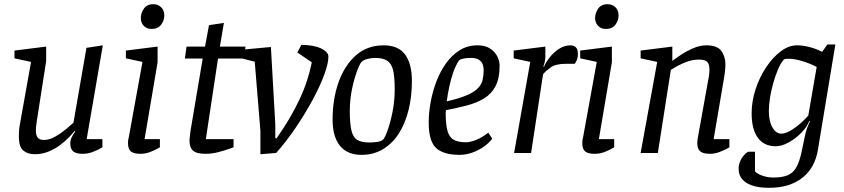

<svg xmlns="http://www.w3.org/2000/svg" viewBox="-20 -729 4024 915"><path d="M128 -434 49 -451V-488L200 -507V-438L156 -156Q155 -149 154 -142Q153 -135 152 -126.5Q151 -118 151 -106Q151 -85 159.5 -73.5Q168 -62 190 -62Q215 -62 242.5 -77.5Q270 -93 293.5 -112.5Q317 -132 330 -144L392 -501L470 -513L393 -66H468V-27Q468 -27 454.5 -19.5Q441 -12 419.5 -4Q398 4 374 4Q343 4 329 -7.5Q315 -19 315 -46Q315 -60 321 -73Q327 -86 339 -103L336 -105Q327 -94 309.5 -75.5Q292 -57 267.5 -38.5Q243 -20 212 -7Q181 6 146 6Q112 6 91 -11.5Q70 -29 70 -77Q70 -104 72 -119.5Q74 -135 77 -149Z M702 -591Q679 -591 665 -606Q651 -621 651 -643Q651 -666 665.5 -687.5Q680 -709 711 -709Q733 -709 748 -694.5Q763 -680 763 -655Q763 -632 748 -611.5Q733 -591 702 -591ZM659 -434 580 -451V-488L731 -507V-432L669 -66H742V-27Q742 -27 728.5 -19.5Q715 -12 694 -4Q673 4 649 4Q617 4 603.5 -7.5Q590 -19 590 -47Q590 -52 590.5 -58.5Q591 -65 593 -71Z M946 -450H861L869 -507H957L976 -609L1047 -620L1028 -507H1150L1142 -450H1019L961 -66H1093V-27Q1093 -27 1072 -19.5Q1051 -12 1020.5 -4Q990 4 960 4Q917 4 900 -11Q883 -26 883 -61Q883 -68 885 -82Q887 -96 888 -106Z M1221 6V-105L1194 -435L1119 -454V-491L1271 -505L1292 -136V-70H1298Q1332 -118 1359 -164Q1386 -210 1407 -254.5Q1428 -299 1442.5 -343Q1457 -387 1466 -432L1397 -479L1416 -515Q1444 -515 1467.5 -511Q1491 -507 1508.5 -499Q1526 -491 1535.5 -481Q1545 -471 1545 -459Q1545 -426 1524.5 -371Q1504 -316 1468.5 -250.5Q1433 -185 1388.5 -119.5Q1344 -54 1296 0Z M1703 9Q1635 9 1600 -34.5Q1565 -78 1565 -158Q1565 -258 1594 -338.5Q1623 -419 1677 -466Q1731 -513 1808 -513Q1879 -513 1911 -468.5Q1943 -424 1943 -344Q1943 -269 1927 -204.5Q1911 -140 1880.5 -92.5Q1850 -45 1805 -18Q1760 9 1703 9ZM1741 -50Q1757 -50 1776.5 -52.5Q1796 -55 1806 -64Q1814 -72 1827 -107.5Q1840 -143 1850.5 -195Q1861 -247 1861 -304Q1861 -362 1853.5 -394Q1846 -426 1825.5 -439.5Q1805 -453 1768 -453Q1751 -453 1732.5 -448.5Q1714 -444 1704 -435Q1696 -428 1682.5 -393Q1669 -358 1658 -307Q1647 -256 1647 -199Q1647 -139 1655 -106.5Q1663 -74 1683 -62Q1703 -50 1741 -50Z M2170 9Q2094 9 2058.5 -23.5Q2023 -56 2023 -146Q2023 -190 2032 -240.5Q2041 -291 2059 -339Q2077 -387 2105 -426.5Q2133 -466 2170.5 -489.5Q2208 -513 2255 -513Q2293 -513 2316 -497.5Q2339 -482 2350 -460Q2361 -438 2361 -416Q2361 -355 2341 -317.5Q2321 -280 2285.5 -259Q2250 -238 2203.5 -226Q2157 -214 2105 -204L2104 -190Q2104 -136 2112.5 -105.5Q2121 -75 2142 -63Q2163 -51 2201 -51Q2223 -51 2253 -64Q2283 -77 2307 -97L2326 -68Q2309 -46 2283.5 -28.5Q2258 -11 2228.5 -1Q2199 9 2170 9ZM2109 -246Q2170 -260 2205.5 -275.5Q2241 -291 2258 -309Q2275 -327 2280 -348.5Q2285 -370 2285 -395Q2285 -407 2281 -420.5Q2277 -434 2263.5 -443.5Q2250 -453 2223 -453Q2202 -453 2186.5 -449.5Q2171 -446 2166 -439Q2151 -416 2139.5 -382.5Q2128 -349 2120.5 -313Q2113 -277 2109 -246Z M2507 -434 2428 -451V-488L2579 -507V-457Q2579 -448 2576 -434Q2573 -420 2569 -412H2573Q2581 -432 2600 -456Q2619 -480 2644.5 -496.5Q2670 -513 2698 -513Q2714 -513 2724 -504Q2734 -495 2734 -471Q2734 -454 2728.5 -442Q2723 -430 2719 -425H2677Q2627 -425 2602.5 -406.5Q2578 -388 2568 -375L2511 0H2430Z M2867 -591Q2844 -591 2830 -606Q2816 -621 2816 -643Q2816 -666 2830.5 -687.5Q2845 -709 2876 -709Q2898 -709 2913 -694.5Q2928 -680 2928 -655Q2928 -632 2913 -611.5Q2898 -591 2867 -591ZM2824 -434 2745 -451V-488L2896 -507V-432L2834 -66H2907V-27Q2907 -27 2893.5 -19.5Q2880 -12 2859 -4Q2838 4 2814 4Q2782 4 2768.5 -7.5Q2755 -19 2755 -47Q2755 -52 2755.5 -58.5Q2756 -65 2758 -71Z M3112 -434 3033 -451V-488L3184 -507V-439Q3196 -448 3222.5 -466Q3249 -484 3282 -498.5Q3315 -513 3346 -513Q3398 -513 3417.5 -486.5Q3437 -460 3437 -422Q3437 -408 3435.5 -394Q3434 -380 3432 -366.5Q3430 -353 3428 -343L3381 -66H3456V-27Q3456 -27 3442.5 -19.5Q3429 -12 3407.5 -4Q3386 4 3363 4Q3342 4 3329 -1Q3316 -6 3309.5 -17Q3303 -28 3303 -47Q3303 -52 3303.5 -57.5Q3304 -63 3305 -69L3356 -353Q3358 -360 3359.5 -373Q3361 -386 3361 -399Q3361 -421 3351.5 -433Q3342 -445 3311 -445Q3282 -445 3254.5 -435Q3227 -425 3206.5 -413.5Q3186 -402 3177 -396L3115 0H3033Z M3646 166Q3575 166 3537.5 142.5Q3500 119 3500 75Q3500 59 3506 43Q3512 27 3522 14.5Q3532 2 3545 -6H3578V88Q3591 101 3615.5 109Q3640 117 3665 117Q3707 117 3733 106.5Q3759 96 3774 70Q3789 44 3799 0Q3809 -46 3814 -72Q3819 -98 3825 -115Q3831 -132 3840 -151L3837 -153Q3826 -124 3798.5 -96Q3771 -68 3738 -50Q3705 -32 3677 -32Q3621 -32 3591.5 -72.5Q3562 -113 3562 -189Q3562 -247 3581 -304.5Q3600 -362 3631.5 -409Q3663 -456 3701 -484.5Q3739 -513 3778 -513Q3807 -513 3839 -504.5Q3871 -496 3898 -482L3923 -517H3961L3878 -16Q3864 71 3803.5 118.5Q3743 166 3646 166ZM3704 -92Q3727 -92 3762.5 -116Q3798 -140 3832 -178L3872 -410Q3842 -426 3804.5 -437.5Q3767 -449 3739 -449Q3725 -449 3720 -447.5Q3715 -446 3711 -440Q3699 -425 3687 -396.5Q3675 -368 3665 -333Q3655 -298 3649.5 -263Q3644 -228 3644 -199Q3644 -152 3661 -122Q3678 -92 3704 -92Z"/></svg>

Font: Faustina VF Beta
Style: Italic
Weight: 400
Italic angle: -8°
Designer: Alfonso Garcia
Foundry: Omnibus-Type
Version: Version 1.006